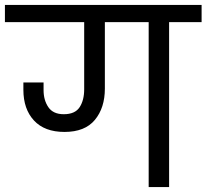

<svg xmlns="http://www.w3.org/2000/svg" viewBox="-47 -760 839 780"><path d="M772 -740V-670H640V0H557V-670H379V-400Q379 -322 338.5 -273Q298 -224 215 -224Q134 -224 91 -270.5Q48 -317 48 -395V-425H130V-394Q130 -353 149.5 -324.5Q169 -296 212 -296Q258 -296 276.5 -324.5Q295 -353 295 -397V-670H-27V-740Z"/></svg>

Font: Poppins A&M
Style: Regular-A&M
Weight: 400
Designer: Ninad Kale (Devanagari), Jonny Pinhorn (Latin)
Foundry: Indian Type Foundry
Version: 4.004